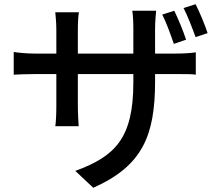

<svg xmlns="http://www.w3.org/2000/svg" viewBox="-20 -820 1040 910"><path d="M964 -663C951 -703 926 -763 907 -800L850 -782C870 -743 891 -688 907 -644ZM862 -632C849 -672 824 -732 806 -769L749 -751C769 -712 789 -655 804 -612ZM715 -566V-682C715 -722 719 -754 720 -769H607C610 -750 612 -721 612 -682V-566H349V-681C349 -716 351 -743 354 -762H242C243 -747 247 -716 247 -681V-566H149C102 -566 58 -571 45 -574V-466C62 -467 102 -469 149 -469H247V-319C247 -278 245 -237 242 -222H353C352 -237 349 -279 349 -319V-469H612V-429C612 -164 525 -79 337 -10L422 70C656 -34 715 -178 715 -435V-469H809C857 -469 893 -469 908 -466V-572C889 -569 857 -566 808 -566Z"/></svg>

Font: Spoqa Han Sans Neo Medium
Style: Regular
Weight: 500
Designer: [Spoqa Han Sans Neo] Dong-huui Kim  Younghwa Kang  Yujin Lee  [Noto Sans] Ryoko NISHIZUKA  (kana & ideographs); Paul D. 
Foundry: Spoqa (http://www.spoqa-han-sans.com)
Version: Version 1.000